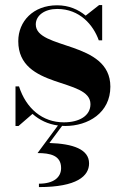

<svg xmlns="http://www.w3.org/2000/svg" viewBox="-20 -490 492 762"><path d="M53.5 10 109 -38C136.5 -13.5 171 3 210 8L129 117.5C179 117.5 222.5 126.5 222.5 177C222.5 213.5 193.5 239 134.5 239V252.5C285.5 252.5 333.5 208.5 333.5 158.5C333.5 102.5 270 80.5 176 77.5L226.5 9.5C230.5 10 234.5 10 239 10C329.5 10 418 -42 418 -146C418 -330 122 -291.5 122 -393C122 -429 157.5 -454.5 207 -454.5C297 -454.5 350.5 -390.5 372 -330H385.5V-470H373.5L320 -428C290.5 -452.5 253 -469 206.5 -469C112 -469 52.5 -405.5 52.5 -326.5C52.5 -134 339 -183 339 -76.5C339 -30 294 -4.5 233.5 -4.5C148.5 -4.5 83.5 -59.5 55.5 -147H41.5V10Z"/></svg>

Font: Bodoni* 16pt
Style: Bold
Weight: 700
Version: Version 2.3